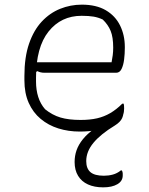

<svg xmlns="http://www.w3.org/2000/svg" viewBox="-20 -556 640 826"><path d="M301 141Q301 114 309.5 90Q318 66 336.5 43Q355 20 385 -1.5Q415 -23 458 -44Q476 -53 486.5 -61Q497 -69 503.5 -77Q510 -85 513 -92Q513 -65 505.5 -48Q498 -31 474 -16Q413 21 382 58.5Q351 96 351 137Q351 169 369 184.5Q387 200 427 200Q447 200 465.5 195Q484 190 500 177H504Q506 180 507 183.5Q508 187 508 190.5Q508 194 508 199Q508 223 485 236.5Q462 250 424 250Q386 250 358.5 237.5Q331 225 316 200.5Q301 176 301 141ZM332 -536Q394 -536 435 -512Q476 -488 496.5 -446.5Q517 -405 517 -354V-350Q517 -325 514 -300.5Q511 -276 503 -259.5Q495 -243 480 -243H171Q162 -243 154 -245Q146 -247 141 -250L126 -241L122 -288H460Q463 -303 465 -318.5Q467 -334 467 -351Q467 -396 456 -423Q445 -450 422 -472Q403 -481 382.5 -484.5Q362 -488 331 -488Q243 -488 189 -420.5Q135 -353 135 -222V-205Q135 -169 144.5 -139Q154 -109 174 -86Q205 -61 240 -50.5Q275 -40 327 -40Q367 -40 397.5 -47Q428 -54 454.5 -69.5Q481 -85 506 -110H512Q513 -107 513.5 -102Q514 -97 514 -89Q514 -73 509.5 -62Q505 -51 497 -43Q481 -27 455.5 -15Q430 -3 396.5 3.5Q363 10 323 10Q274 10 231 -3.5Q188 -17 155 -44.5Q122 -72 103.5 -113.5Q85 -155 85 -211V-229Q85 -310 105 -368Q125 -426 159.5 -463Q194 -500 238.5 -518Q283 -536 332 -536Z"/></svg>

Font: Recursive Casual Light
Style: Regular
Weight: 300
Version: Version 1.047